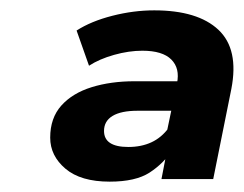

<svg xmlns="http://www.w3.org/2000/svg" viewBox="-20 -770 471 371"><path d="M292 -424 304 -486 299 -499 322 -609Q328 -638 311 -655Q294 -672 255 -672Q229 -672 200.5 -664Q172 -656 152 -643L128 -711Q156 -729 197 -739.5Q238 -750 278 -750Q362 -750 402 -712.5Q442 -675 427 -598L392 -424ZM192 -419Q136 -419 106.5 -444Q77 -469 77 -504Q77 -542 98.5 -566Q120 -590 157 -601.5Q194 -613 240 -613H333L323 -556H246Q214 -556 197.5 -546Q181 -536 181 -517Q181 -486 228 -486Q253 -486 272.5 -495Q292 -504 306 -523L314 -481Q296 -454 269 -436.5Q242 -419 192 -419Z"/></svg>

Font: Montserrat Thin
Style: Bold Italic
Weight: 700
Italic angle: -11.3°
Version: Version 9.000